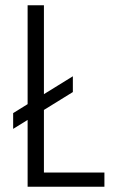

<svg xmlns="http://www.w3.org/2000/svg" viewBox="-20 -710 452 730"><path d="M85 0V-254L30 -220V-280L85 -314V-690H147V-352L257 -420V-360L147 -292V-54H377V0Z"/></svg>

Font: Radio Canada Condensed Light
Style: Regular
Weight: 300
Width: 3
Designer: Charles Daoud, Etienne Aubert Bonn, Alexandre Saumier Demers, Jacques Le Bailly
Foundry: Radio-Canada
Version: Version 2.104; ttfautohint (v1.8.4.7-5d5b);gftools[0.9.28.de